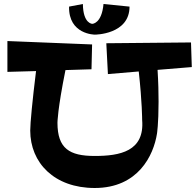

<svg xmlns="http://www.w3.org/2000/svg" viewBox="-20 -915 978 959"><path d="M764 -247C764 -247 772 -295 772 -407C772 -450 771 -503 767 -566L938 -580L934 -703L511 -699L519 -545L673 -558C690 -405 690 -316 690 -316C703 -159 579 -136 453 -136C327 -136 267 -173 267 -302C267 -302 267 -367 307 -565L437 -569L440 -693L17 -710V-556L160 -560C142 -414 131 -300 131 -263C131 -102 251 24 453 24C670 24 747 -139 764 -247ZM497 -895C488 -796 441 -796 441 -796C441 -796 395 -796 394 -895L325 -882C322 -742 454 -742 454 -742C454 -742 627 -742 627 -882Z"/></svg>

Font: Peralta
Style: Regular
Weight: 400
Designer: Astigmatic (AOETI)
Foundry: Astigmatic (AOETI)
Version: Version 1.000